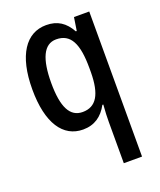

<svg xmlns="http://www.w3.org/2000/svg" viewBox="-145 -640 807 970"><g transform="rotate(-20 258.5 -155.0)"><path d="M351 18V240H449V-540H367L356 -469H351C321 -523 281 -550 220 -550C112 -550 44 -452 44 -268C44 -86 110 10 217 10C278 10 321 -20 350 -74H355C352 -37 351 -5 351 18ZM245 -74C177 -74 145 -136 145 -266C145 -394 176 -465 243 -465C321 -465 352 -403 352 -271V-248C351 -131 318 -74 245 -74Z"/></g></svg>

Font: Noto Sans Armenian Condensed Medium
Style: Regular
Weight: 500
Width: 3
Designer: Monotype Design Team
Foundry: Monotype Imaging Inc.
Version: Version 2.008